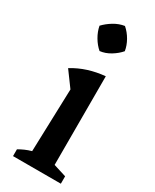

<svg xmlns="http://www.w3.org/2000/svg" viewBox="-191 -780 669 831"><g transform="rotate(30 144.0 -365.0)"><path d="M33 0V-34Q47 -42 61.5 -48.5Q76 -55 94 -60L104 -374L49 -449Q85 -471 124.5 -483.5Q164 -496 208 -500V-57L272 -37V0ZM171 -730Q192 -712 206.5 -686.5Q221 -661 225 -635Q208 -615 182.5 -599.5Q157 -584 130 -581Q110 -598 95 -623.5Q80 -649 75 -676Q94 -696 119 -711Q144 -726 171 -730Z"/></g></svg>

Font: Piazzolla 24pt SemiBold
Style: Regular
Weight: 600
Designer: Juan Pablo del Peral
Foundry: Huerta Tipografica
Version: Version 2.005